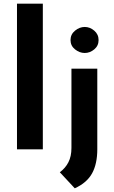

<svg xmlns="http://www.w3.org/2000/svg" viewBox="-20 -809 619 1040"><path d="M72 -789H212V0H72ZM385 211 304 124Q334 102 350.5 70Q367 38 367 -8V-437H507V0Q507 78 479 129.5Q451 181 385 211ZM362 -592Q362 -623 386.5 -643Q411 -663 439 -663Q467 -663 490.5 -643Q514 -623 514 -592Q514 -561 490.5 -541.5Q467 -522 439 -522Q411 -522 386.5 -541.5Q362 -561 362 -592Z"/></svg>

Font: Synthetic
Style: Bold
Weight: 700
Designer: Santiago Orozco
Foundry: Typemade
Version: Version 2.000; ttfautohint (v1.8.4.7-5d5b)